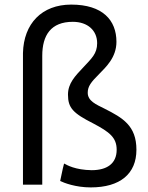

<svg xmlns="http://www.w3.org/2000/svg" viewBox="-20 -800 645 836"><path d="M379 -59C308 -60 272 -81 259 -88C255 -74 252 -59 249 -45L242 -12C258 -4 309 16 375 16C503 16 574 -43 574 -148C574 -253 514 -287 435 -327C399 -345 362 -360 362 -396C362 -424 376 -442 412 -478C440 -507 487 -549 487 -618C487 -712 427 -780 290 -780C162 -780 83 -697 80 -569V4H164V-557C164 -647 202 -705 297 -705C362 -705 403 -667 403 -612C403 -566 379 -546 342 -506C307 -469 276 -437 276 -388C276 -330 298 -307 387 -262C457 -225 488 -201 488 -148C488 -87 445 -59 379 -59Z"/></svg>

Font: Repo
Style: Regular
Weight: 400
Designer: Stefan Peev
Foundry: Context Ltd
Version: Version 0.000